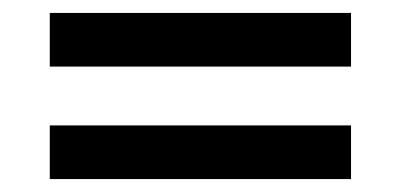

<svg xmlns="http://www.w3.org/2000/svg" viewBox="-20 -494 619 297"><path d="M57 -474H523V-391H57ZM57 -217V-300H523V-217Z"/></svg>

Font: LT Superior Semi-bold
Style: Regular
Weight: 600
Designer: Daniel Lyons
Foundry: LyonsType
Version: Version 1.0